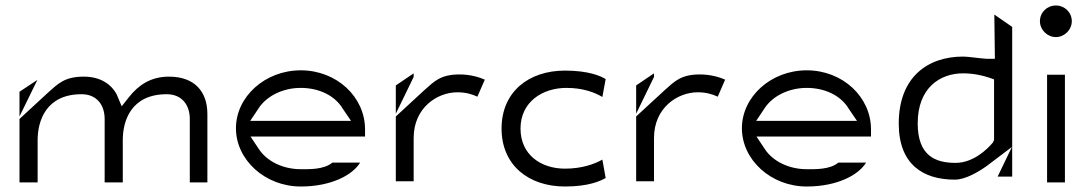

<svg xmlns="http://www.w3.org/2000/svg" viewBox="-20 -693 3969 699"><path d="M51 -29H117V-183C117 -252 147 -350 277 -350C332 -350 361 -311 361 -260V-29H427V-183C427 -253 457 -350 587 -350C642 -350 671 -311 671 -260V-29H735V-278C735 -358 690 -414 595 -414C529 -414 484 -383 450 -340L423 -306L405 -349C384 -388 344 -414 285 -414C216 -414 192 -389 155 -356L51 -260ZM51 -269 116 -402 51 -359Z M839 -226C839 -111 945 -14 1075 -14C1186 -14 1264 -56 1291 -101H1190C1159 -75 1105 -77 1075 -77C1010 -77 951 -106 922 -151L892 -196H1309V-222C1309 -340 1206 -437 1075 -437C945 -437 839 -341 839 -226ZM891 -253 921 -298C950 -343 1009 -373 1075 -373C1140 -373 1199 -346 1228 -297L1258 -253Z M1421 -33H1486V-191C1486 -301 1572 -357 1645 -357C1676 -357 1699 -350 1718 -341L1745 -403C1727 -411 1694 -422 1653 -422C1584 -422 1561 -397 1524 -364L1421 -269ZM1421 -279 1486 -413V-426L1421 -382Z M1806 -225C1806 -91 1905 -14 2037 -14C2123 -14 2166 -34 2185 -45L2173 -112C2145 -96 2099 -79 2037 -79C1950 -79 1875 -129 1875 -225C1875 -322 1955 -373 2042 -373C2102 -373 2144 -357 2173 -340L2185 -405C2168 -416 2123 -436 2037 -436C1905 -436 1806 -359 1806 -225Z M2296 -33H2361V-191C2361 -301 2447 -357 2520 -357C2551 -357 2574 -350 2593 -341L2620 -403C2602 -411 2569 -422 2528 -422C2459 -422 2436 -397 2399 -364L2296 -269ZM2296 -279 2361 -413V-426L2296 -382Z M2681 -226C2681 -111 2787 -14 2917 -14C3028 -14 3106 -56 3133 -101H3032C3001 -75 2947 -77 2917 -77C2852 -77 2793 -106 2764 -151L2734 -196H3151V-222C3151 -340 3048 -437 2917 -437C2787 -437 2681 -341 2681 -226ZM2733 -253 2763 -298C2792 -343 2851 -373 2917 -373C2982 -373 3041 -346 3070 -297L3100 -253Z M3252 -243C3252 -95 3340 -39 3456 -39C3494 -39 3540 -66 3570 -87L3664 -158L3612 -50H3665V-595L3600 -640L3602 -479H3572H3571C3541 -481 3506 -487 3486 -487C3358 -487 3252 -413 3252 -243ZM3321 -244C3321 -373 3402 -426 3486 -426C3524 -426 3559 -418 3582 -410L3599 -404V-183L3594 -173L3592 -171C3575 -151 3524 -100 3459 -100C3385 -100 3321 -126 3321 -244Z M3766 -616C3766 -584 3793 -558 3824 -558C3855 -558 3882 -584 3882 -616C3882 -648 3856 -673 3824 -673C3792 -673 3766 -648 3766 -616ZM3792 -29H3857V-421H3792Z"/></svg>

Font: Charger Static
Style: Regular
Weight: 1000
Designer: Jasper
Foundry: KineticPlasma Fonts/Cannot Into Space Fonts
Version: Version 1.1